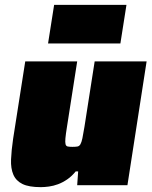

<svg xmlns="http://www.w3.org/2000/svg" viewBox="-20 -763 628 791"><path d="M24 0ZM298 0 302 -57H292Q276 -37 257 -24Q238 -11 219 -4Q200 3 181.5 5.5Q163 8 148 8Q99 8 72.5 -5Q46 -18 35 -43.5Q24 -69 25.5 -106Q27 -143 34 -191L84 -510H298L256 -241Q251 -210 249.5 -193.5Q248 -177 250 -169Q252 -161 259 -159.5Q266 -158 278 -158Q292 -158 299.5 -159.5Q307 -161 311.5 -169Q316 -177 319.5 -193.5Q323 -210 328 -241L370 -510H584L505 0ZM178 -584ZM178 -584 203 -743H501L476 -584Z"/></svg>

Font: Azeri Sans Black
Style: Italic
Weight: 900
Designer: Hector Gatti & Omnibus-Type (original fonts) / Cristiano Sobral (main changes and remastering)
Foundry: Omnibus-Type
Version: Version 0.07;August 21, 2020;FontCreator 13.0.0.2681 64-bit;